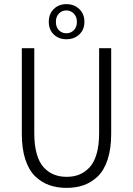

<svg xmlns="http://www.w3.org/2000/svg" viewBox="-20 -892 640 924"><path d="M299.8 -872.1Q336.4 -872.1 361.3 -848.6Q386.2 -825.2 386.2 -787.1Q386.2 -749 361.6 -726.1Q336.9 -703.1 299.8 -703.1Q262.7 -703.1 238.8 -726.1Q214.8 -749 214.8 -787.1Q214.8 -825.2 238.8 -848.6Q262.7 -872.1 299.8 -872.1ZM299.8 -731.9Q320.3 -731.9 335.2 -746.6Q350.1 -761.2 350.1 -787.1Q350.1 -811.5 335.2 -826.7Q320.3 -841.8 299.8 -841.8Q278.3 -841.8 263.7 -826.9Q249 -812 249 -787.1Q249 -761.2 263.4 -746.6Q277.8 -731.9 299.8 -731.9ZM300.8 12.2Q254.4 12.2 216.8 -1.2Q179.2 -14.6 148.9 -43.9Q118.7 -73.2 101.8 -125Q85 -176.8 85 -248V-660.2H145V-250Q145 -192.4 157 -150.9Q168.9 -109.4 190.9 -85.9Q212.9 -62.5 240 -51.8Q267.1 -41 300.8 -41Q334.5 -41 361.3 -51.8Q388.2 -62.5 410.4 -85.9Q432.6 -109.4 444.8 -151.1Q457 -192.9 457 -250V-660.2H515.1V-248Q515.1 -177.2 498.3 -125.2Q481.4 -73.2 451.2 -43.9Q420.9 -14.6 383.8 -1.2Q346.7 12.2 300.8 12.2Z"/></svg>

Font: Office Code Pro D Light
Style: Regular
Weight: 300
Designer: Nathan Rutzky & Paul D. Hunt
Foundry: Adobe Systems Incorporated
Version: Version 1.004;PS 001.004;hotconv 1.0.70;makeotf.lib2.5.58329